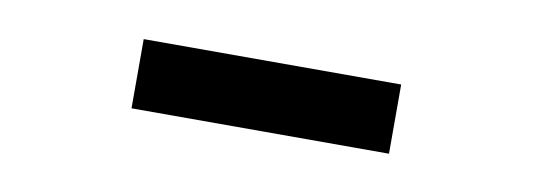

<svg xmlns="http://www.w3.org/2000/svg" viewBox="-26 -786 652 235"><g transform="rotate(10 300.0 -668.0)"><path d="M140 -625V-711H460V-625Z"/></g></svg>

Font: Red Hat Display
Style: Bold
Weight: 700
Designer: Pentagram, MCKL
Foundry: Pentagram, MCKL
Version: Version 1.023; ttfautohint (v1.8.3)